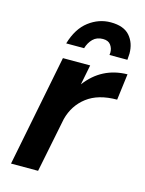

<svg xmlns="http://www.w3.org/2000/svg" viewBox="-114 -822 672 891"><g transform="rotate(15 221.5 -376.5)"><path d="M425 -605H339L340 -618Q340 -637 328.5 -653Q317 -669 291 -669Q261.5 -669 243.2 -650.8Q225 -632.5 217 -605H131Q153 -680 201 -716.5Q249 -753 306 -753Q369 -753 398 -719.5Q427 -686 427 -635ZM158 0H28L134 -535H265L246 -439Q320 -538 443 -540L427 -414Q337 -414 283 -373Q229 -332 211 -263Z"/></g></svg>

Font: Argentum Sans Medium
Style: Italic
Weight: 500
Italic angle: -11°
Designer: Julieta Ulanovsky (font), Cristiano Sobral (main changes and remaster)
Foundry: Julieta Ulanovsky (font), Cristiano Sobral (main changes and remaster)
Version: Version 2.007;June 15, 2022;FontCreator 14.0.0.2814 64-bit; 